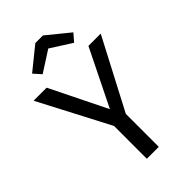

<svg xmlns="http://www.w3.org/2000/svg" viewBox="-271 -1003 1092 1092"><g transform="rotate(-45 275.0 -457.0)"><path d="M323 -265V0H227V-264L5 -689H110L278 -348L446 -689H545ZM108 -804 244 -914H305L440 -804L401 -759L274 -840L148 -759Z"/></g></svg>

Font: Fira GO
Style: Regular
Weight: 400
Designer: Carrois Corporate
Foundry: Carrois Corporate GbR
Version: Version 0.300